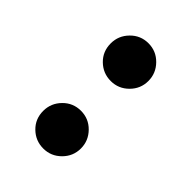

<svg xmlns="http://www.w3.org/2000/svg" viewBox="-150 -541 609 609"><g transform="rotate(45 154.5 -237.0)"><path d="M69.8 -387.7Q69.8 -422.4 94.5 -447.5Q119.1 -472.7 154.3 -472.7Q189.5 -472.7 214.1 -447.5Q238.8 -422.4 238.8 -387.7Q238.8 -353 213.9 -328.1Q189 -303.2 154.3 -303.2Q119.6 -303.2 94.7 -327.4Q69.8 -351.6 69.8 -387.7ZM69.8 -85Q69.8 -119.6 94.5 -144.8Q119.1 -169.9 154.3 -169.9Q189.5 -169.9 214.1 -144.8Q238.8 -119.6 238.8 -85Q238.8 -50.3 213.9 -25.4Q189 -0.5 154.3 -0.5Q119.6 -0.5 94.7 -24.7Q69.8 -48.8 69.8 -85Z"/></g></svg>

Font: Vazir FD-WOL
Style: Bold-FD-WOL
Weight: 700
Designer: Saber Rastikerdar
Foundry: Saber Rastikerdar
Version: Version 30.1.0